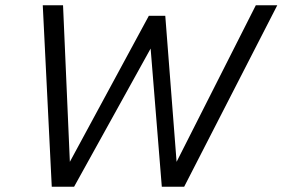

<svg xmlns="http://www.w3.org/2000/svg" viewBox="-20 -710 1074 730"><path d="M176.8 0 142.6 -689.9H219.7L245.6 -94.7L545.9 -649.9H608.4L651.4 -94.7L952.6 -689.9H1034.2L680.2 0H595.2L552.7 -525.4L261.7 0Z"/></svg>

Font: Acari Sans
Style: Italic
Weight: 400
Italic angle: -13°
Designer: Alfredo Marco Pradil and Stefan Peev
Foundry: Hanken Design Co.
Version: Version 1.045;January 11, 2019;FontCreator 11.5.0.2425 64-bi